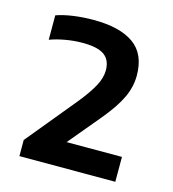

<svg xmlns="http://www.w3.org/2000/svg" viewBox="-83 -884 582 645"><g transform="rotate(15 208.0 -561.0)"><path d="M42 -308V-364L185.5 -538.5Q218.5 -579.5 233.2 -607.8Q248 -636 248 -661Q248 -697 224.8 -713.8Q201.5 -730.5 149.5 -730.5Q119.5 -730.5 89.8 -725.2Q60 -720 36 -711V-796Q61 -805 95.2 -809.8Q129.5 -814.5 164.5 -814.5Q256.5 -814.5 304.8 -780.2Q353 -746 353 -671Q353 -632 335.2 -594Q317.5 -556 276.5 -506.5L161 -368L159.5 -394.5H375.5V-308Z"/></g></svg>

Font: Encode Sans SC SemiBold
Style: Regular
Weight: 600
Version: Version 3.002